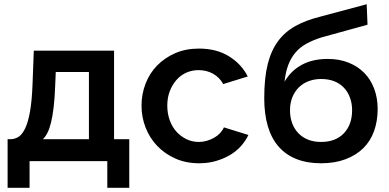

<svg xmlns="http://www.w3.org/2000/svg" viewBox="-20 -763 1840 909"><path d="M16 126V-104H29Q50 -104 67.5 -115Q85 -126 99 -155Q113 -184 122 -234.5Q131 -285 134 -363L140 -523H520V-104H592V126H488V0H120V126ZM401 -104V-422H244L241 -352Q239 -297 234 -255.5Q229 -214 222 -184.5Q215 -155 205 -135Q195 -115 183 -104Z M923 10Q860 10 810 -12.5Q760 -35 724.5 -72Q689 -109 669.5 -158.5Q650 -208 650 -263Q650 -317 669 -366.5Q688 -416 723.5 -452.5Q759 -489 809 -511Q859 -533 922 -533Q1005 -533 1064 -496.5Q1123 -460 1153 -401L1037 -365Q1019 -397 988.5 -414Q958 -431 920 -431Q889 -431 862 -419Q835 -407 815 -384Q795 -361 783.5 -330.5Q772 -300 772 -263Q772 -226 783.5 -194Q795 -162 815.5 -139.5Q836 -117 863 -104Q890 -91 921 -91Q941 -91 959.5 -96.5Q978 -102 994 -111Q1010 -120 1022 -133Q1034 -146 1040 -160L1156 -124Q1143 -96 1120.5 -71Q1098 -46 1068 -28.5Q1038 -11 1001.5 -0.5Q965 10 923 10Z M1500 10Q1434 10 1383.5 -10Q1333 -30 1299 -69Q1265 -108 1248 -165.5Q1231 -223 1231 -298Q1231 -394 1247.5 -459.5Q1264 -525 1297 -569Q1330 -613 1379 -640Q1428 -667 1492 -683L1716 -743L1720 -646L1499 -585Q1462 -573 1431.5 -556.5Q1401 -540 1379.5 -515Q1358 -490 1345 -456Q1332 -422 1327 -376Q1357 -428 1408.5 -456Q1460 -484 1532 -484Q1586 -484 1630 -466.5Q1674 -449 1704.5 -418Q1735 -387 1751.5 -343Q1768 -299 1768 -247Q1768 -190 1751 -142.5Q1734 -95 1700 -61.5Q1666 -28 1615.5 -9Q1565 10 1500 10ZM1500 -91Q1569 -91 1608 -132Q1647 -173 1647 -241Q1647 -273 1637 -300.5Q1627 -328 1608 -348Q1589 -368 1562 -378.5Q1535 -389 1500 -389Q1469 -389 1442 -379Q1415 -369 1395.5 -350Q1376 -331 1364.5 -303.5Q1353 -276 1353 -241Q1353 -208 1363 -180.5Q1373 -153 1392 -133Q1411 -113 1438 -102Q1465 -91 1500 -91Z"/></svg>

Font: Rising Sun SemiBold
Style: Regular
Weight: 600
Designer: Matt McInerney, Pablo Impallari, Rodrigo Fuenzalida (Raleway font), Stephen Hutchings (Greek), Cristiano Sobral (main ch
Foundry: The Rising Sun Project Authors
Version: Version 4.327; ttfautohint (v1.8.4.7-5d5b-dirty)